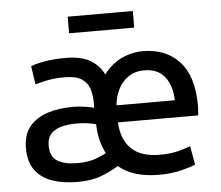

<svg xmlns="http://www.w3.org/2000/svg" viewBox="-52 -770 965 840"><g transform="rotate(-5 431.0 -350.0)"><path d="M256 12Q193 12 145 -4.5Q97 -21 70 -57.5Q43 -94 43 -155Q43 -214 72.5 -249.5Q102 -285 151.5 -301Q201 -317 262 -317Q290 -317 318 -312.5Q346 -308 356 -305V-330Q356 -362 347 -389Q338 -416 313 -432.5Q288 -449 241 -449Q193 -449 160 -442Q127 -435 109 -429L97 -510Q118 -519 158.5 -526Q199 -533 250 -533Q317 -533 356.5 -510.5Q396 -488 417 -446Q451 -491 496 -512Q541 -533 590 -533Q690 -533 749.5 -468.5Q809 -404 809 -273Q809 -264 808 -252.5Q807 -241 806 -232H454Q457 -158 499 -116.5Q541 -75 624 -75Q671 -75 706 -84Q741 -93 759 -101L774 -19Q756 -10 712 1Q668 12 614 12Q500 12 436 -42Q407 -23 363 -5.5Q319 12 256 12ZM454 -307H710Q709 -370 678.5 -409.5Q648 -449 588 -449Q547 -449 518 -429Q489 -409 473 -376.5Q457 -344 454 -307ZM260 -70Q309 -70 341 -81.5Q373 -93 389 -103Q374 -133 366.5 -163.5Q359 -194 358 -232Q346 -236 323.5 -239.5Q301 -243 272 -243Q241 -243 211.5 -236.5Q182 -230 162.5 -211.5Q143 -193 143 -157Q143 -108 175 -89Q207 -70 260 -70ZM275 -639V-712H561V-639Z"/></g></svg>

Font: Ubuntu Sans Medium
Style: Regular
Weight: 500
Designer: Dalton Maag Ltd
Foundry: Dalton Maag Ltd
Version: Version 1.006; ttfautohint (v1.8.4.7-5d5b)